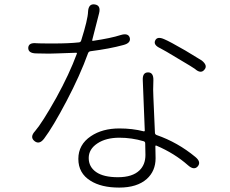

<svg xmlns="http://www.w3.org/2000/svg" viewBox="-20 -807 1040 870"><path d="M390 12Q335 -22 335 -87Q335 -152 392 -190Q444 -225 521 -225Q580 -225 631 -212Q636 -211 636 -216L627 -443Q625 -479 651 -479Q676 -479 675 -443L674 -401Q674 -384 675 -367L682 -206Q682 -198 690 -195Q785 -162 865 -96Q893 -73 876 -53Q859 -34 832 -58Q771 -112 689 -147Q684 -149 684 -144L685 -90Q685 -32 645 4Q601 43 520 43Q439 43 390 12ZM612 -35Q639 -61 639 -105L638 -157Q638 -165 631 -167Q577 -183 521 -183Q460 -183 421 -157Q382 -131 382 -91Q382 -51 415.5 -27.5Q449 -4 514.5 -4Q580 -4 612 -35ZM180 -179Q158 -150 136 -168Q114 -186 139 -213Q171 -250 235 -364Q294 -471 328 -563Q330 -568 325 -568L240 -565Q221 -564 202 -564L143 -565Q107 -566 108 -591Q110 -615 146 -611Q156 -610 222 -610Q293 -610 338 -615Q346 -616 348 -624Q378 -719 379 -754Q381 -791 409 -787Q438 -783 429 -747L398 -626Q397 -621 402 -622Q483 -634 526 -648Q561 -659 568 -636Q574 -612 539 -603Q477 -586 391 -575Q382 -574 379 -566Q343 -466 281.5 -349Q220 -232 180 -179ZM906 -491Q890 -471 863 -495Q857 -500 786 -542Q725 -579 707 -588Q674 -603 683 -623Q692 -644 725 -629Q749 -619 820 -578Q887 -538 894 -533Q923 -510 906 -491Z"/></svg>

Font: Resource Han Rounded CN Light
Style: Regular
Weight: 300
Designer: Cyano Hao (round all glyphs); Ryoko NISHIZUKA 西塚涼子 (kana, bopomofo & ideographs); Paul D. Hunt (Latin, Greek & Cyrillic)
Foundry: Cyano Hao
Version: 0.990